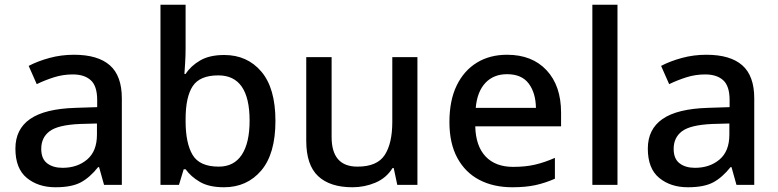

<svg xmlns="http://www.w3.org/2000/svg" viewBox="-20 -780 3282 810"><path d="M292 -549Q393 -549 443.5 -504.5Q494 -460 494 -365V0H419L398 -75H394Q359 -31 320.5 -10.5Q282 10 214 10Q141 10 93 -29.5Q45 -69 45 -153Q45 -235 107 -278Q169 -321 298 -325L390 -328V-358Q390 -417 363 -441.5Q336 -466 287 -466Q246 -466 208 -454Q170 -442 135 -425L101 -502Q139 -522 188.5 -535.5Q238 -549 292 -549ZM317 -257Q225 -253 189.5 -226.5Q154 -200 154 -152Q154 -110 179 -91Q204 -72 244 -72Q306 -72 347.5 -107Q389 -142 389 -212V-259Z M763 -577Q763 -544 761 -514Q759 -484 758 -468H763Q785 -502 824.5 -525Q864 -548 926 -548Q1023 -548 1082.5 -478Q1142 -408 1142 -270Q1142 -131 1082 -60.5Q1022 10 925 10Q862 10 823.5 -12.5Q785 -35 763 -66H755L735 0H657V-760H763ZM901 -462Q823 -462 793 -416.5Q763 -371 763 -277V-269Q763 -176 792.5 -126.5Q822 -77 903 -77Q967 -77 1000 -127Q1033 -177 1033 -271Q1033 -462 901 -462Z M1741 -539V0H1656L1641 -71H1636Q1610 -29 1564 -9.5Q1518 10 1467 10Q1372 10 1322 -37Q1272 -84 1272 -186V-539H1379V-202Q1379 -77 1488 -77Q1571 -77 1603 -126Q1635 -175 1635 -266V-539Z M2119 -549Q2225 -549 2286 -483.5Q2347 -418 2347 -305V-247H1985Q1987 -164 2028.5 -120Q2070 -76 2145 -76Q2197 -76 2237.5 -85.5Q2278 -95 2321 -114V-26Q2280 -8 2239 1Q2198 10 2141 10Q2062 10 2002.5 -21Q1943 -52 1909.5 -113.5Q1876 -175 1876 -265Q1876 -356 1906.5 -419Q1937 -482 1991.5 -515.5Q2046 -549 2119 -549ZM2119 -467Q2062 -467 2027.5 -430Q1993 -393 1987 -325H2241Q2240 -388 2210.5 -427.5Q2181 -467 2119 -467Z M2585 0H2479V-760H2585Z M2960 -549Q3061 -549 3111.5 -504.5Q3162 -460 3162 -365V0H3087L3066 -75H3062Q3027 -31 2988.5 -10.5Q2950 10 2882 10Q2809 10 2761 -29.5Q2713 -69 2713 -153Q2713 -235 2775 -278Q2837 -321 2966 -325L3058 -328V-358Q3058 -417 3031 -441.5Q3004 -466 2955 -466Q2914 -466 2876 -454Q2838 -442 2803 -425L2769 -502Q2807 -522 2856.5 -535.5Q2906 -549 2960 -549ZM2985 -257Q2893 -253 2857.5 -226.5Q2822 -200 2822 -152Q2822 -110 2847 -91Q2872 -72 2912 -72Q2974 -72 3015.5 -107Q3057 -142 3057 -212V-259Z"/></svg>

Font: Noto Sans Kannada Medium
Style: Regular
Weight: 500
Designer: Jelle Bosma - Monotype Design Team
Foundry: Monotype Imaging Inc.
Version: Version 2.005; ttfautohint (v1.8.4.7-5d5b)